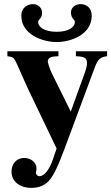

<svg xmlns="http://www.w3.org/2000/svg" viewBox="-20 -711 542 936"><path d="M502 -461H350V-437C393 -435 404 -428 404 -404C404 -392 402 -381 393 -355L325 -167L233 -353C220 -380 213 -407 213 -411C213 -426 224 -434 249 -436L265 -437V-461H16V-437C38 -434 44 -431 50 -423C59 -411 94 -326 117 -277L256 13L238 66C221 116 196 148 172 148C163 148 155 140 155 131C155 131 155 128 156 125C157 120 158 115 158 111C158 82 132 59 98 59C60 59 36 88 36 126C36 173 76 205 133 205C167 205 196 194 217 172C238 149 259 110 294 16L442 -382C458 -425 471 -433 502 -437ZM84 -634C84 -542 189 -506 256 -506C325 -506 427 -542 427 -634C427 -678 395 -691 373 -691C350 -691 326 -676 326 -651C326 -618 345 -619 345 -603C345 -581 318 -556 256 -556C194 -556 166 -581 166 -603C166 -619 185 -617 185 -650C185 -675 163 -691 141 -691C119 -691 84 -678 84 -634Z"/></svg>

Font: XITS
Style: Bold
Weight: 700
Designer: MicroPress Inc., with final additions and corrections provided by Coen Hoffman, Elsevier (retired)
Version: Version 1.302